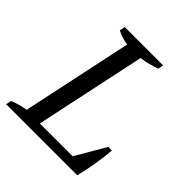

<svg xmlns="http://www.w3.org/2000/svg" viewBox="-181 -791 919 919"><g transform="rotate(45 278.0 -331.5)"><path d="M142.6 -662.6H402.3L396.5 -634.8Q371.6 -626.5 347.9 -620.1Q324.2 -613.8 300.8 -611.3L181.2 -48.8H403.3L492.2 -201.2H516.6Q515.1 -181.6 512 -155.5Q508.8 -129.4 504.2 -101.8Q499.5 -74.2 494.1 -47.6Q488.8 -21 483.4 0H2L7.8 -27.3Q33.7 -38.1 53 -42.7Q72.3 -47.4 90.3 -50.3L209.5 -611.3Q188 -614.7 169.9 -620.8Q151.9 -627 136.7 -634.8Z"/></g></svg>

Font: PT Astra Serif
Style: Italic
Weight: 400
Italic angle: -16°
Designer: A.Korolkova, I. Chaeva
Foundry: ParaType Ltd
Version: Version 1.001